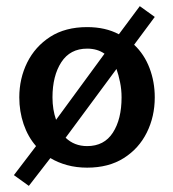

<svg xmlns="http://www.w3.org/2000/svg" viewBox="-20 -525 566 627"><path d="M485.4 -207Q485.4 -144.5 459.5 -92.3Q433.6 -40 384.3 -8.8Q335 22.5 264.6 22.5Q229.5 22.5 199.2 14.2Q168.9 5.9 144.5 -8.8L74.2 82L25.4 46.9L97.7 -47.9Q71.3 -78.1 57.1 -119.6Q43 -161.1 43 -207Q43 -268.6 68.8 -320.8Q94.7 -373 144 -404.8Q193.4 -436.5 264.6 -436.5Q324.2 -436.5 368.2 -413.1L436.5 -504.9L485.4 -469.7L418 -378.9Q451.2 -347.7 468.3 -302.7Q485.4 -257.8 485.4 -207ZM321.3 -349.6Q297.9 -366.2 264.6 -366.2Q209 -366.2 180.2 -321.8Q151.4 -277.3 151.4 -207Q151.4 -167 163.1 -133.8ZM377 -207Q377 -232.4 372.1 -256.3Q367.2 -280.3 360.4 -299.8L194.3 -75.2Q222.7 -47.9 264.6 -47.9Q320.3 -47.9 348.6 -91.8Q377 -135.7 377 -207Z"/></svg>

Font: Namkio Khamti
Style: Bold
Weight: 700
Designer: Debbi Hosken
Foundry: SIL International
Version: Version 3.917